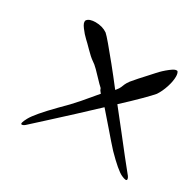

<svg xmlns="http://www.w3.org/2000/svg" viewBox="-106 -584 692 680"><g transform="rotate(30 239.5 -244.5)"><path d="M58 -22Q49 -22 64 -49.5Q79 -77 140 -139Q172 -170 197.5 -199.5Q223 -229 246 -257Q244 -259 244 -259Q237 -267 236.5 -270.5Q236 -274 233 -276Q225 -283 212.5 -296.5Q200 -310 186.5 -323.5Q173 -337 163 -343Q150 -352 131.5 -371Q113 -390 104 -398Q91 -410 78 -427.5Q65 -445 69 -453H68Q73 -461 82.5 -464Q92 -467 103 -467Q132 -467 152 -453Q159 -447 178.5 -424Q198 -401 225.5 -367Q253 -333 283 -294Q283 -294 285 -296Q294 -307 296.5 -313.5Q299 -320 302 -327Q305 -334 313 -345Q321 -355 334 -369.5Q347 -384 359.5 -397.5Q372 -411 378 -418Q393 -435 413 -450.5Q433 -466 439 -462L440 -463Q446 -457 446 -442Q446 -423 438 -398.5Q430 -374 418 -356Q409 -345 381 -317Q353 -289 315 -254Q347 -214 377 -175.5Q407 -137 431.5 -106Q456 -75 470 -58Q479 -48 479 -41Q479 -32 457 -42Q435 -52 385 -103Q363 -127 334.5 -160.5Q306 -194 281 -222Q244 -187 205 -151Q166 -115 132 -84Q98 -53 75 -32Q65 -22 58 -22Z"/></g></svg>

Font: Vujahday Script
Style: Regular
Weight: 400
Designer: Robert E. Leuschke
Foundry: Robert E. Leuschke
Version: Version 1.010; ttfautohint (v1.8.3)